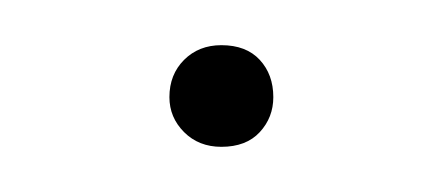

<svg xmlns="http://www.w3.org/2000/svg" viewBox="-20 -369 196 85"><path d="M101 -326Q101 -317 95 -310.5Q89 -304 78 -304Q68 -304 61.5 -310.5Q55 -317 55 -326Q55 -336 61.5 -342.5Q68 -349 78 -349Q89 -349 95 -342.5Q101 -336 101 -326Z"/></svg>

Font: Fira Sans Condensed Thin
Style: Regular
Weight: 250
Width: 3
Designer: Carrois Corporate & Edenspiekermann AG
Foundry: Carrois Corporate GbR & Edenspiekermann AG
Version: Version 4.203